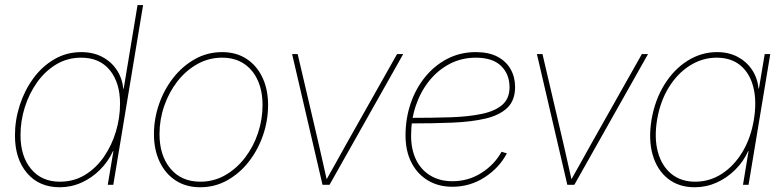

<svg xmlns="http://www.w3.org/2000/svg" viewBox="-20 -748 3173 777"><path d="M221.7 9.8Q138.2 9.8 89.4 -47.6Q40.5 -105 40.5 -199.7Q40.5 -261.7 59.8 -321.8Q79.1 -381.8 114.5 -430.4Q149.9 -479 199.5 -508.1Q249 -537.1 309.1 -537.1Q356.4 -537.1 393.1 -518.1Q429.7 -499 452.1 -465.6Q474.6 -432.1 479 -388.7H480.5L536.6 -727.5H559.1L438.5 0H416L439 -136.7H437.5Q418 -94.2 384.8 -61Q351.6 -27.8 309.8 -9Q268.1 9.8 221.7 9.8ZM222.2 -12.7Q279.3 -12.7 324.5 -40.5Q369.6 -68.4 401.1 -114.3Q432.6 -160.2 449.2 -216.1Q465.8 -272 465.8 -328.6Q465.8 -413.1 424.6 -463.9Q383.3 -514.6 308.6 -514.6Q252.9 -514.6 207.8 -487.5Q162.6 -460.4 130.1 -414.8Q97.7 -369.1 80.3 -313.7Q63 -258.3 63 -201.2Q63 -115.7 105.7 -64.2Q148.4 -12.7 222.2 -12.7Z M790 9.8Q732.9 9.8 690.9 -17.6Q648.9 -44.9 626 -93.5Q603 -142.1 603 -205.1Q603 -266.6 623.3 -325.7Q643.6 -384.8 680.7 -432.4Q717.8 -480 768.3 -508.5Q818.8 -537.1 878.9 -537.1Q936 -537.1 977.8 -509.8Q1019.5 -482.4 1042.2 -434.1Q1064.9 -385.7 1064.9 -322.8Q1064.9 -261.2 1044.9 -202.1Q1024.9 -143.1 988 -95.2Q951.2 -47.4 900.6 -18.8Q850.1 9.8 790 9.8ZM790.5 -12.7Q845.7 -12.7 891.8 -39.3Q938 -65.9 971.9 -110.4Q1005.9 -154.8 1024.2 -210Q1042.5 -265.1 1042.5 -322.3Q1042.5 -380.4 1022.9 -423.3Q1003.4 -466.3 966.8 -490.5Q930.2 -514.6 878.9 -514.6Q824.7 -514.6 778.3 -488.5Q731.9 -462.4 697.8 -418.5Q663.6 -374.5 644.5 -319.1Q625.5 -263.7 625.5 -205.6Q625.5 -118.7 669.7 -65.7Q713.9 -12.7 790.5 -12.7Z M1285.2 0 1162.1 -529.3H1184.6L1270 -164.1Q1278.8 -127 1286.9 -89.4Q1294.9 -51.8 1303.7 -14.6H1297.4Q1318.8 -51.8 1339.4 -89.4Q1359.9 -127 1380.9 -164.1L1586.9 -529.3H1611.8L1313.5 0Z M1810.5 7.8Q1753.9 7.8 1711.2 -18.1Q1668.5 -43.9 1644.8 -90.6Q1621.1 -137.2 1621.1 -199.7Q1621.1 -268.1 1641.8 -329.1Q1662.6 -390.1 1700.7 -436.8Q1738.8 -483.4 1790.8 -510.3Q1842.8 -537.1 1905.8 -537.1Q1958 -537.1 1993.2 -518.6Q2028.3 -500 2046.4 -468Q2064.5 -436 2064.5 -396Q2064.5 -341.8 2033.2 -311.8Q2002 -281.7 1945.3 -268.3Q1888.7 -254.9 1810.5 -251.7Q1732.4 -248.5 1638.2 -248.5V-271Q1729.5 -271 1803.7 -273.4Q1877.9 -275.9 1931.2 -287.4Q1984.4 -298.8 2013.2 -324.2Q2042 -349.6 2042 -395Q2042 -447.8 2007.8 -481.2Q1973.6 -514.6 1905.8 -514.6Q1848.1 -514.6 1800 -489.5Q1752 -464.4 1717 -420.9Q1682.1 -377.4 1662.8 -320.6Q1643.6 -263.7 1643.6 -199.7Q1643.6 -143.1 1663.8 -101.6Q1684.1 -60.1 1721.9 -37.4Q1759.8 -14.6 1810.5 -14.6Q1875 -14.6 1927.7 -47.9Q1980.5 -81.1 2009.8 -133.8L2031.2 -127.4Q2000.5 -68.8 1941.4 -30.5Q1882.3 7.8 1810.5 7.8Z M2275.9 0 2152.8 -529.3H2175.3L2260.7 -164.1Q2269.5 -127 2277.6 -89.4Q2285.6 -51.8 2294.4 -14.6H2288.1Q2309.6 -51.8 2330.1 -89.4Q2350.6 -127 2371.6 -164.1L2577.6 -529.3H2602.5L2304.2 0Z M2791.5 9.8Q2727.1 9.8 2683.1 -24.9Q2639.2 -59.6 2621.3 -121.3Q2603.5 -183.1 2616.7 -263.7Q2630.4 -343.8 2668.7 -405.5Q2707 -467.3 2762.5 -502.2Q2817.9 -537.1 2881.8 -537.1Q2928.7 -537.1 2964.8 -518.1Q3001 -499 3023.2 -465.8Q3045.4 -432.6 3049.8 -389.6H3051.3L3074.7 -529.3H3097.2L3009.3 0H2986.8L3009.3 -136.7H3007.8Q2988.8 -94.2 2955.3 -61Q2921.9 -27.8 2879.9 -9Q2837.9 9.8 2791.5 9.8ZM2793 -12.7Q2852.1 -12.7 2901.4 -44.7Q2950.7 -76.7 2984.6 -133.1Q3018.6 -189.5 3030.8 -263.7Q3043 -338.4 3028.8 -394.8Q3014.6 -451.2 2976.8 -482.9Q2939 -514.6 2880.4 -514.6Q2822.8 -514.6 2772.2 -482.9Q2721.7 -451.2 2686.8 -394.8Q2651.9 -338.4 2639.2 -263.7Q2627 -189.5 2642.3 -133.1Q2657.7 -76.7 2696.5 -44.7Q2735.4 -12.7 2793 -12.7Z"/></svg>

Font: Inter 24pt Thin
Style: Italic
Weight: 250
Italic angle: -9.3988°
Version: Version 4.001;git-66647c0bb